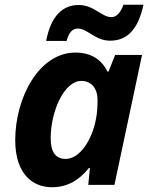

<svg xmlns="http://www.w3.org/2000/svg" viewBox="-20 -777 634 807"><path d="M198 10C267 10 315 -23 354 -71H358L351 0H461L577 -546H464L436 -476H432C408 -524 366 -556 297 -556C143 -556 44 -365 44 -188C44 -44 119 10 198 10ZM256 -109C214 -109 193 -138 193 -195C193 -310 250 -437 322 -437C365 -437 390 -404 390 -357C390 -326 388 -299 383 -275C367 -190 316 -109 256 -109ZM260 -605C269 -640 285 -657 306 -657C349 -657 379 -606 443 -606C512 -606 560 -650 583 -757H499C486 -722 469 -705 448 -705C407 -705 375 -756 311 -756C243 -756 194 -710 174 -605Z"/></svg>

Font: BC Sans
Style: Bold Italic
Weight: 700
Italic angle: -12°
Designer: Monotype Design Team
Province of B.C.
Foundry: Monotype Imaging Inc.
Version: Version 2.000;GOOG;noto-source:20170915:90ef993387c0